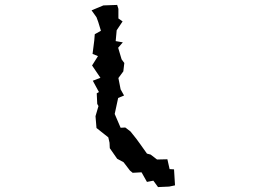

<svg xmlns="http://www.w3.org/2000/svg" viewBox="-20 -737 1040 780"><path d="M622 23 667 21 691 16 687 -49 669 -50 660 -90 618 -89 592 -109 577 -113 550 -151 534 -173 510 -203 489 -219 470 -218 446 -274 460 -339 484 -349 470 -374 461 -420 481 -447 485 -481 474 -496 460 -543 479 -565 450 -570 454 -614 478 -650 461 -662V-701L456 -717L400 -715L352 -695L372 -667L379 -648L390 -612L365 -598L363 -573L356 -518L378 -509L354 -471L388 -421L357 -409L382 -363L373 -358L375 -315L380 -306L368 -265L372 -217L420 -179L425 -157L426 -135L456 -92L482 -78L508 -44L519 -35L555 -37L577 2L603 -3Z"/></svg>

Font: チョークS
Style: Regular
Weight: 400
Designer: [Stick] Fontworks Inc.
Foundry: [Stick] Fontworks Inc.
Version: Version 1.200;FEAKit 1.0